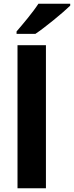

<svg xmlns="http://www.w3.org/2000/svg" viewBox="-20 -1000 393 1020"><path d="M353 -970V-980H184C155 -935 100 -870 68 -833V-820H168C219 -854 314 -932 353 -970ZM224 0V-760H73V0Z"/></svg>

Font: Noto Sans Canadian Aboriginal
Style: Bold
Weight: 700
Designer: Monotype Design Team, Typotheque's Kevin King
Foundry: Monotype Imaging Inc.
Version: Version 2.004